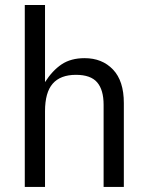

<svg xmlns="http://www.w3.org/2000/svg" viewBox="-20 -740 583 760"><path d="M78.1 0V-720.2H158.2V-415Q187.5 -460.9 224.1 -485.4Q260.7 -509.8 314.9 -509.8Q384.3 -509.8 427.2 -464.8Q470.2 -419.9 470.2 -332V0H390.1V-325.2Q390.1 -384.3 364.5 -414.1Q338.9 -443.8 280.8 -443.8Q219.2 -443.8 188.7 -408.9Q158.2 -374 158.2 -299.8V0Z"/></svg>

Font: TASA Orbiter Text
Style: Regular
Weight: 400
Designer: Weizhong Zhang
Version: Version 1.000;Glyphs 3.1.2 (3151)